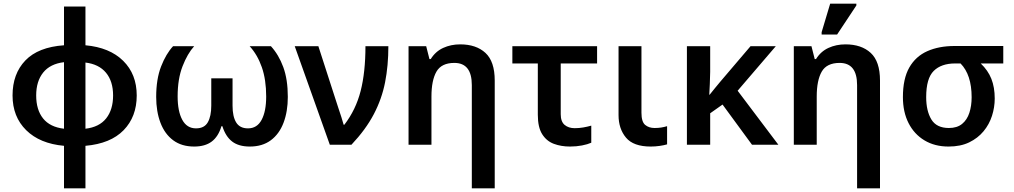

<svg xmlns="http://www.w3.org/2000/svg" viewBox="-20 -796 5577 1056"><path d="M332 240V6Q199 -6 124 -80Q49 -154 49 -271Q49 -390 119.5 -463.5Q190 -537 332 -547V-760H450V-547Q583 -535 657.5 -461.5Q732 -388 732 -271Q732 -154 660 -80Q588 -6 450 6V240ZM332 -88V-454Q256 -445 217.5 -397Q179 -349 179 -271Q179 -192 217 -144.5Q255 -97 332 -88ZM450 -88Q526 -97 564 -145Q602 -193 602 -271Q602 -349 563 -396Q524 -443 450 -452Z M1048 10Q979 10 932.5 -24.5Q886 -59 862.5 -121Q839 -183 839 -263Q839 -361 866 -430.5Q893 -500 932 -542H1048Q1011 -501 984 -431.5Q957 -362 957 -266Q957 -184 982.5 -137Q1008 -90 1058 -90Q1104 -90 1123 -123.5Q1142 -157 1142 -215V-365H1259V-215Q1259 -155 1279 -122.5Q1299 -90 1344 -90Q1394 -90 1419 -137Q1444 -184 1444 -265Q1444 -358 1420 -426.5Q1396 -495 1353 -542H1470Q1513 -495 1538 -427Q1563 -359 1563 -263Q1563 -183 1539.5 -121Q1516 -59 1469.5 -24.5Q1423 10 1354 10Q1293 10 1257 -17.5Q1221 -45 1203 -102H1198Q1181 -45 1144.5 -17.5Q1108 10 1048 10Z M1794 0 1601 -542H1731L1827 -245Q1833 -226 1841.5 -200.5Q1850 -175 1858 -150.5Q1866 -126 1870 -110H1874Q1937 -192 1963.5 -295.5Q1990 -399 1990 -542H2116Q2116 -435 2098 -343.5Q2080 -252 2036 -168Q1992 -84 1913 0Z M2575 240V-328Q2575 -450 2479 -450Q2408 -450 2380.5 -402Q2353 -354 2353 -265V0H2227V-542H2324L2342 -471H2349Q2375 -513 2417.5 -532.5Q2460 -552 2511 -552Q2599 -552 2650 -505Q2701 -458 2701 -353V240Z M3115 10Q3066 10 3026 -5Q2986 -20 2962 -58Q2938 -96 2938 -165V-447H2798V-542H3264V-447H3064V-168Q3064 -127 3085.5 -109Q3107 -91 3141 -91Q3165 -91 3188 -95Q3211 -99 3232 -105V-11Q3212 -2 3181 4Q3150 10 3115 10Z M3559 10Q3464 10 3423 -39Q3382 -88 3382 -163V-542H3508V-176Q3508 -126 3528.5 -109Q3549 -92 3580 -92Q3600 -92 3616 -94.5Q3632 -97 3649 -102V-2Q3632 3 3608 6.5Q3584 10 3559 10Z M4247 -542 4037 -297 4261 0H4116L3954 -221L3886 -173V0H3758V-542H3886V-401Q3885 -367 3884 -334Q3883 -301 3881 -275H3883Q3898 -293 3912 -311Q3926 -329 3941 -346L4108 -542Z M4694 240V-328Q4694 -450 4598 -450Q4527 -450 4499.5 -402Q4472 -354 4472 -265V0H4346V-542H4443L4461 -471H4468Q4494 -513 4536.5 -532.5Q4579 -552 4630 -552Q4718 -552 4769 -505Q4820 -458 4820 -353V240ZM4499 -606V-619L4546 -776H4690V-766L4584 -606Z M5197 10Q5121 10 5064.5 -24Q5008 -58 4977 -119Q4946 -180 4946 -262Q4946 -363 4981 -424.5Q5016 -486 5080 -514.5Q5144 -543 5230 -543H5498V-447H5374Q5414 -409 5432.5 -362.5Q5451 -316 5451 -254Q5451 -206 5436 -159Q5421 -112 5389.5 -74Q5358 -36 5310.5 -13Q5263 10 5197 10ZM5199 -92Q5244 -92 5271.5 -114.5Q5299 -137 5311.5 -175.5Q5324 -214 5324 -261Q5324 -385 5263 -447H5233Q5157 -447 5115.5 -406Q5074 -365 5074 -262Q5074 -186 5102.5 -139Q5131 -92 5199 -92Z"/></svg>

Font: Noto Sans SemiBold
Style: Regular
Weight: 600
Designer: Monotype Design Team
Foundry: Monotype Imaging Inc.
Version: Version 2.007